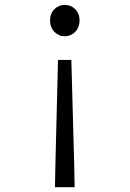

<svg xmlns="http://www.w3.org/2000/svg" viewBox="-20 -574 540 800"><path d="M209 206.1 210.9 109.4 221.7 -324.2H277.3L289.1 109.4L291 206.1ZM188.5 -489.3Q188.5 -517.6 206.5 -535.6Q224.6 -553.7 250 -553.7Q275.4 -553.7 293.5 -535.6Q311.5 -517.6 311.5 -489.3Q311.5 -460 293.5 -441.4Q275.4 -422.9 250 -422.9Q224.6 -422.9 206.5 -441.4Q188.5 -460 188.5 -489.3Z"/></svg>

Font: GenEi Gothic M SemiLight
Style: Regular
Weight: 350
Designer: o_tamon (Modified); [Source Han Sans]
Ryoko NISHIZUKA  (kana & ideographs); Paul D. Hunt (Latin, Greek & Cyrillic); Wenl
Version: Version 1.1a;Original Version 1.004